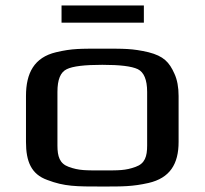

<svg xmlns="http://www.w3.org/2000/svg" viewBox="-20 -672 750 702"><path d="M633 -321C633 -353 628 -380 618 -402C599 -445 578 -467 523 -481C463 -495 433 -494 354 -494C275 -494 244 -495 185 -481C105 -462 75 -405 75 -321V-153C75 -82 94 -35 153 -14C216 10 258 10 354 10C430 10 465 10 523 -3C601 -21 633 -72 633 -153ZM518 -140C518 -100 510 -74 476 -62C438 -48 413 -49 354 -49C294 -49 269 -48 231 -62C198 -74 190 -100 190 -140V-336C190 -381 201 -408 224 -419C246 -430 290 -435 354 -435C418 -435 461 -430 484 -419C506 -408 518 -381 518 -336ZM506 -589V-652H205V-589Z"/></svg>

Font: Gamestation Extended
Style: Regular
Weight: 400
Width: 7
Designer: Jonas Hecksher
Foundry: Jonas Hecksher, Playtypeª, e-types AS
Version: Version 1.003